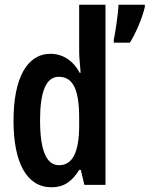

<svg xmlns="http://www.w3.org/2000/svg" viewBox="-20 -780 631 810"><path d="M197 10C250 10 283 -14 314 -63H321L336 0H425V-760H314V-559C314 -534 318 -509 320 -473H316C288 -526 243 -553 193 -553C94 -553 37 -450 37 -271C37 -93 93 10 197 10ZM591 -750V-760H480C479 -725 466 -639 460 -612V-600H528C552 -638 580 -703 591 -750ZM229 -83C175 -83 149 -147 149 -273C149 -393 174 -456 228 -456C288 -456 314 -402 314 -283V-252C314 -137 286 -83 229 -83Z"/></svg>

Font: Noto Sans Gurmukhi UI ExtraCondensed SemiBold
Style: Regular
Weight: 600
Width: 2
Designer: Jelle Bosma - Monotype Design Team
Foundry: Monotype Imaging Inc.
Version: Version 2.004